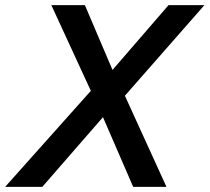

<svg xmlns="http://www.w3.org/2000/svg" viewBox="-71 -724 812 744"><path d="M582 -704H721L413 -353L574 0H445L328 -270L93 0H-51L281 -372L128 -704H258L365 -453Z"/></svg>

Font: CBA Beacon Sans Bold
Style: Italic
Weight: 700
Italic angle: -13°
Designer: Wei Huang
Foundry: Wei Huang
Version: Version 1.002